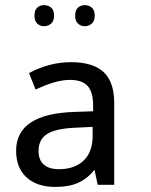

<svg xmlns="http://www.w3.org/2000/svg" viewBox="-20 -735 596 756"><path d="M364.7 -7.3 352.1 -66.4Q323.7 -31.2 287.6 -15.1Q251.5 1 197.8 1Q126 1 84.7 -36.4Q43.5 -73.7 43.5 -141.6Q43.5 -287.6 275.4 -294.4L346.7 -296.9V-319.8Q346.7 -372.6 325 -396.5Q303.2 -420.4 255.4 -420.4Q199.7 -420.4 120.1 -382.3L94.2 -447.3Q134.3 -468.8 175.8 -479.5Q217.3 -490.2 259.8 -490.2Q345.7 -490.2 387.7 -451.4Q429.7 -412.6 429.7 -329.6V-7.3ZM211.9 -68.8Q273.9 -68.8 309.3 -102.8Q344.7 -136.7 344.7 -199.2V-235.4L282.2 -232.4Q201.2 -229.5 166.5 -208Q131.8 -186.5 131.8 -140.6Q131.8 -105 152.6 -86.9Q173.3 -68.8 211.9 -68.8ZM115.7 -673.3Q115.7 -695.3 126.7 -705.1Q137.7 -714.8 153.3 -714.8Q169.4 -714.8 181.2 -705.1Q192.9 -695.3 192.9 -673.3Q192.9 -652.3 181.2 -642.1Q169.4 -631.8 153.3 -631.8Q137.7 -631.8 126.7 -642.1Q115.7 -652.3 115.7 -673.3ZM275.9 -673.3Q275.9 -695.3 287.1 -705.1Q298.3 -714.8 314 -714.8Q329.6 -714.8 341.3 -705.1Q353 -695.3 353 -673.3Q353 -652.3 341.3 -642.1Q329.6 -631.8 314 -631.8Q298.3 -631.8 287.1 -642.1Q275.9 -652.3 275.9 -673.3Z"/></svg>

Font: XL-Viking
Style: Regular
Weight: 400
Foundry: Ascender Corporation
Version: Version 1.10 March 23, 2015